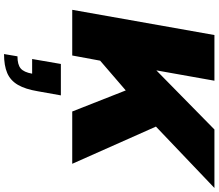

<svg xmlns="http://www.w3.org/2000/svg" viewBox="-84 -644 1058 929"><g transform="rotate(90 444.5 -179.0)"><path d="M27 0 149 -688H370L320 -407L606 -688H889L592 -405L772 0H519L417 -259L273 -135L248 0ZM241 330 252 265Q292 265 310.5 249.5Q329 234 336 194H265L289 55H441L421 167Q411 227 390 263Q369 299 333 314.5Q297 330 241 330Z"/></g></svg>

Font: Archivo SemiBold Black
Style: Italic
Weight: 900
Italic angle: -10°
Version: Version 2.001